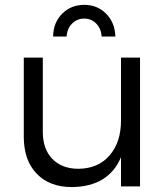

<svg xmlns="http://www.w3.org/2000/svg" viewBox="-20 -761 687 784"><path d="M77.1 0ZM551.8 -525.9V0H474.1V-119.1Q423.3 1 273.9 2.9Q182.1 2.9 129.6 -52Q77.1 -106.9 77.1 -202.1V-525.9H154.8V-222.2Q154.8 -152.3 193.8 -112.1Q232.9 -71.8 300.8 -71.8Q381.8 -72.8 428 -127Q474.1 -181.2 474.1 -268.1V-525.9ZM196.8 -611.8Q197.8 -668.9 233.9 -705.1Q270 -741.2 324.2 -741.2Q377.4 -741.2 413.3 -705.1Q449.2 -668.9 451.2 -611.8H395Q393.1 -644 373 -664.6Q353 -685.1 324.2 -685.1Q294.4 -685.1 274.2 -664.6Q253.9 -644 252 -611.8Z"/></svg>

Font: Argentum Sans Light
Style: Regular
Weight: 300
Designer: Julieta Ulanovsky (Modified by Cristiano Sobral)
Foundry: Julieta Ulanovsky
Version: Version 1.000; ttfautohint (v1.5.65-e2d9)